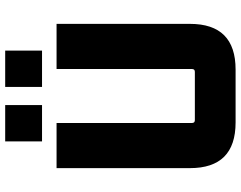

<svg xmlns="http://www.w3.org/2000/svg" viewBox="-114 -814 928 740"><g transform="rotate(-90 350.0 -444.0)"><path d="M72 -176V-690H246V-168Q246 -157 257 -157H443Q454 -157 454 -168V-690H628V-176Q628 0 452 0H248Q72 0 72 -176ZM175 -746V-888H315V-746ZM385 -746V-888H525V-746Z"/></g></svg>

Font: Oxanium ExtraLight ExtraBold
Style: Regular
Weight: 800
Version: Version 2.000